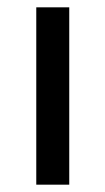

<svg xmlns="http://www.w3.org/2000/svg" viewBox="-20 -504 286 524"><path d="M169 0V-484H79V0Z"/></svg>

Font: Gamestation Text
Style: Bold
Weight: 400
Designer: Jonas Hecksher
Foundry: Jonas Hecksher, Playtypeª, e-types AS
Version: Version 1.003